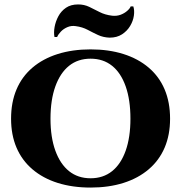

<svg xmlns="http://www.w3.org/2000/svg" viewBox="-20 -835 818 867"><path d="M389 -612Q471 -612 537.5 -591Q604 -570 651.5 -529.5Q699 -489 723.5 -431Q748 -373 748 -299Q748 -226 723.5 -168.5Q699 -111 651.5 -70.5Q604 -30 537.5 -9Q471 12 389 12Q307 12 240.5 -9Q174 -30 126.5 -70.5Q79 -111 54.5 -168.5Q30 -226 30 -299Q30 -373 54.5 -431Q79 -489 126.5 -529.5Q174 -570 240.5 -591Q307 -612 389 -612ZM389 -30Q446 -30 486 -62Q526 -94 547.5 -154.5Q569 -215 569 -299Q569 -384 547.5 -445Q526 -506 486 -538Q446 -570 389 -570Q332 -570 292 -538Q252 -506 230 -445Q208 -384 208 -299Q208 -215 230 -154.5Q252 -94 292 -62Q332 -30 389 -30ZM226 -668H238Q243 -680 255 -692.5Q267 -705 284.5 -712.5Q302 -720 322 -717Q352 -713 375.5 -700.5Q399 -688 422.5 -677Q446 -666 475 -665Q508 -665 531 -680Q554 -695 567.5 -717.5Q581 -740 584.5 -764Q588 -788 582 -806H570Q567 -797 554.5 -786Q542 -775 525 -768.5Q508 -762 487 -764Q454 -768 430 -780.5Q406 -793 383 -804Q360 -815 333 -815Q300 -815 278 -800Q256 -785 243.5 -761.5Q231 -738 226.5 -713Q222 -688 226 -668Z"/></svg>

Font: Cinzel ExtraBold
Style: Regular
Weight: 800
Designer: Natanael Gama
Version: Version 2.000